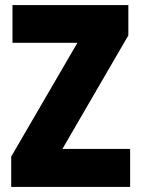

<svg xmlns="http://www.w3.org/2000/svg" viewBox="-20 -800 553 754"><path d="M491 -66V-215H225L484 -661V-780H29V-632H284L24 -185V-66Z"/></svg>

Font: Noto Sans Malayalam UI Condensed Black
Style: Regular
Weight: 900
Width: 3
Designer: Jelle Bosma - Monotype Design Team
Foundry: Monotype Imaging Inc.
Version: Version 2.104